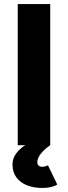

<svg xmlns="http://www.w3.org/2000/svg" viewBox="-20 -720 337 952"><path d="M68 0V-700H229V0ZM188 212Q148 212 114.5 199Q81 186 61.5 160Q42 134 42 95Q42 64 62 38.5Q82 13 109 -2L229 0Q201 19 183 41.5Q165 64 165 85Q165 94 171 100.5Q177 107 188 107Q198 107 205.5 104.5Q213 102 218 100L264 195Q249 204 230.5 208Q212 212 188 212Z"/></svg>

Font: Figtree ExtraBold
Style: Regular
Weight: 800
Designer: Erik Kennedy
Foundry: Erik Kennedy
Version: Version 2.002